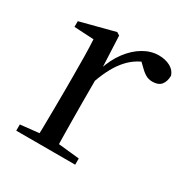

<svg xmlns="http://www.w3.org/2000/svg" viewBox="-129 -638 720 746"><g transform="rotate(30 231.0 -265.5)"><path d="M41.5 0V-27.8L151.6 -39.6H192.9L305.9 -27.8V0ZM123.9 0Q125.1 -24.4 125.6 -65.3Q126.1 -106.3 126.6 -150.7Q127.1 -195.1 127.1 -228.5V-289.4Q127.1 -341 126.5 -380.9Q125.9 -420.7 123.9 -457.5L35.8 -462.4V-487.9L189.9 -528L202.9 -519.8L209.3 -379V-378V-228.5Q209.3 -195.1 209.8 -150.7Q210.3 -106.3 210.8 -65.3Q211.3 -24.4 212.3 0ZM208.5 -318.6 186.9 -371H204.7Q220.2 -419.5 247.1 -455.5Q274 -491.4 307.4 -511Q340.8 -530.6 376 -530.6Q404.9 -530.6 426.7 -519.1Q448.6 -507.7 455.6 -485.6Q455.4 -459.5 443 -444.3Q430.7 -429.1 403.7 -429.1Q385.2 -429.1 370.3 -438.7Q355.5 -448.4 337.8 -466.9L314.8 -488.8L360.3 -487.2Q308 -473 271.4 -432.7Q234.8 -392.5 208.5 -318.6Z"/></g></svg>

Font: Noto Serif JP
Style: Regular
Weight: 200
Designer: Ryoko NISHIZUKA 西塚涼子 (kana & ideographs); Frank Grießhammer (Latin, Greek & Cyrillic); Wenlong ZHANG 张文龙 (bopomofo); San
Foundry: Adobe
Version: Version 2.001;hotconv 1.1.0;makeotfexe 2.6.0